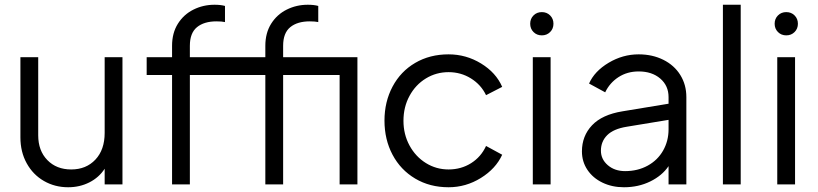

<svg xmlns="http://www.w3.org/2000/svg" viewBox="-20 -777 3447 809"><path d="M66 -198V-536H141V-207Q141 -142 179.5 -102.5Q218 -63 280 -63Q343 -63 382 -104.5Q421 -146 421 -217V-536H496V0H421V-66Q397 -29 356.5 -8.5Q316 12 267 12Q211 12 165 -14.5Q119 -41 92.5 -89Q66 -137 66 -198Z M705 -461H598V-536H705V-584Q705 -638 729.5 -677Q754 -716 795 -736.5Q836 -757 884 -757Q910 -757 928 -752V-684Q915 -687 892 -687Q840 -687 810 -662.5Q780 -638 780 -584V-536H1098V-584Q1098 -638 1122.5 -677Q1147 -716 1188 -736.5Q1229 -757 1277 -757Q1303 -757 1321 -752V-684Q1308 -687 1285 -687Q1233 -687 1203 -662.5Q1173 -638 1173 -584V-536H1486V0H1411V-461H1173V0H1098V-461H780V0H705Z M1600 -269Q1600 -348 1634 -412Q1668 -476 1729.5 -512Q1791 -548 1870 -548Q1944 -548 2007 -509.5Q2070 -471 2096 -411L2028 -376Q2007 -420 1964.5 -446.5Q1922 -473 1870 -473Q1818 -473 1774.5 -446.5Q1731 -420 1705.5 -373Q1680 -326 1680 -268Q1680 -211 1705.5 -164Q1731 -117 1774.5 -90Q1818 -63 1870 -63Q1923 -63 1965 -89.5Q2007 -116 2028 -162L2096 -125Q2069 -66 2006 -27Q1943 12 1870 12Q1791 12 1729.5 -24.5Q1668 -61 1634 -125Q1600 -189 1600 -269Z M2225 -536H2300V0H2225ZM2263 -726Q2284 -726 2298 -712Q2312 -698 2312 -677Q2312 -656 2298 -642Q2284 -628 2263 -628Q2242 -628 2228 -642Q2214 -656 2214 -677Q2214 -698 2228 -712Q2242 -726 2263 -726Z M2432 -139Q2432 -204 2474.5 -249Q2517 -294 2603 -308L2797 -340V-368Q2797 -416 2762 -446Q2727 -476 2671 -476Q2623 -476 2586 -452Q2549 -428 2530 -388L2462 -425Q2485 -477 2544.5 -512.5Q2604 -548 2671 -548Q2729 -548 2775 -525Q2821 -502 2846.5 -461Q2872 -420 2872 -368V0H2797V-77Q2770 -37 2720 -12.5Q2670 12 2609 12Q2559 12 2518.5 -7.5Q2478 -27 2455 -61.5Q2432 -96 2432 -139ZM2614 -56Q2667 -56 2709 -79Q2751 -102 2774 -142.5Q2797 -183 2797 -232V-272L2621 -243Q2565 -234 2538.5 -207.5Q2512 -181 2512 -142Q2512 -106 2541 -81Q2570 -56 2614 -56Z M3026 -757H3101V0H3026Z M3255 -536H3330V0H3255ZM3293 -726Q3314 -726 3328 -712Q3342 -698 3342 -677Q3342 -656 3328 -642Q3314 -628 3293 -628Q3272 -628 3258 -642Q3244 -656 3244 -677Q3244 -698 3258 -712Q3272 -726 3293 -726Z"/></svg>

Font: Eudoxus Sans
Style: Regular
Weight: 400
Designer: Stijn de Vries
Foundry: tokotype
Version: Version 2.005